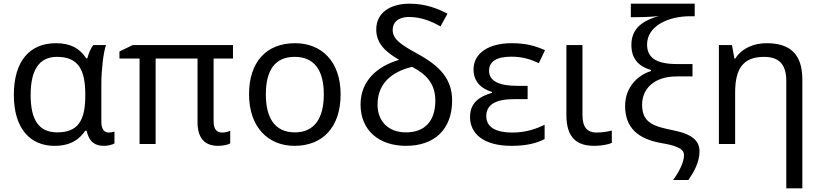

<svg xmlns="http://www.w3.org/2000/svg" viewBox="-20 -780 4447 1040"><path d="M275 10C365 10 411 -27 442 -72H449C463 -10 495 10 544 10C566 10 590 3 600 -3V-67C594 -65 580 -62 570 -62C547 -62 529 -77 529 -118V-326C529 -397 539 -491 554 -536H485C470 -516 459 -487 453 -464H447C412 -518 362 -546 283 -546C139 -546 55 -447 55 -266C55 -83 144 10 275 10ZM290 -63C190 -63 146 -131 146 -265C146 -400 191 -472 289 -472C406 -472 442 -400 442 -267V-261C442 -124 400 -63 290 -63Z M1161 10C1192 10 1216 3 1227 -3V-72C1217 -67 1201 -62 1183 -62C1156 -62 1137 -77 1137 -124V-463H1242V-536H699L627 -501V-463H736V0H823V-463H1050V-118C1050 -33 1088 10 1161 10Z M1575 10C1728 10 1825 -91 1825 -269C1825 -446 1723 -546 1578 -546C1424 -546 1329 -446 1329 -269C1329 -91 1433 10 1575 10ZM1577 -63C1468 -63 1420 -142 1420 -269C1420 -396 1467 -472 1576 -472C1685 -472 1734 -396 1734 -269C1734 -142 1685 -63 1577 -63Z M2179 10C2330 10 2429 -76 2429 -236C2429 -352 2362 -423 2241 -489C2142 -543 2107 -571 2107 -619C2107 -656 2134 -688 2194 -688C2262 -688 2316 -665 2366 -637L2404 -706C2352 -732 2290 -760 2198 -760C2095 -760 2018 -712 2018 -620C2018 -546 2067 -499 2142 -456C2023 -421 1933 -342 1933 -214C1933 -71 2036 10 2179 10ZM2179 -63C2082 -63 2025 -125 2025 -213C2025 -348 2130 -398 2212 -418C2291 -377 2338 -325 2338 -235C2338 -124 2281 -63 2179 -63Z M2751 10C2833 10 2889 -5 2930 -27V-104C2886 -83 2830 -62 2756 -62C2676 -62 2614 -85 2614 -151C2614 -212 2663 -243 2765 -243H2838V-315H2782C2689 -315 2629 -338 2629 -397C2629 -447 2670 -473 2750 -473C2812 -473 2855 -458 2899 -438L2932 -508C2879 -532 2828 -546 2751 -546C2630 -546 2545 -494 2545 -404C2545 -339 2585 -300 2645 -282V-277C2581 -259 2526 -226 2526 -146C2526 -57 2598 10 2751 10Z M3200 10C3235 10 3275 3 3294 -6V-73C3277 -68 3241 -62 3212 -62C3158 -62 3135 -94 3135 -158V-536H3048V-157C3048 -26 3112 10 3200 10Z M3626 195H3709C3738 153 3769 99 3769 40C3769 -14 3734 -52 3632 -73C3525 -95 3458 -111 3458 -213C3458 -299 3523 -366 3645 -366H3731V-433H3648C3529 -433 3485 -471 3485 -539C3485 -641 3603 -692 3717 -692H3743V-760H3397V-687H3427C3472 -687 3523 -690 3548 -693C3468 -670 3400 -631 3400 -537C3400 -461 3440 -420 3506 -401V-395C3432 -372 3366 -306 3366 -206C3366 -91 3433 -27 3563 -5C3670 13 3685 35 3685 62C3685 99 3657 153 3626 195Z M4239 240H4326V-349C4326 -487 4260 -546 4132 -546C4064 -546 3998 -519 3963 -463H3958L3945 -536H3874V0H3962V-278C3962 -403 4001 -472 4119 -472C4202 -472 4239 -428 4239 -343Z"/></svg>

Font: Noto Sans Math
Style: Regular
Weight: 400
Designer: Monotype Design Team, Delve Withrington, Jeff Kellem
Foundry: Monotype Imaging Inc., Delve Fonts LLC
Version: Version 3.000